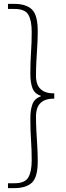

<svg xmlns="http://www.w3.org/2000/svg" viewBox="-20 -800 339 987"><path d="M21 167V142H55Q108 142 125.5 112Q143 82 143 24Q143 -30 139.5 -80Q136 -130 136 -191Q136 -236 147 -265Q158 -294 189 -304V-308Q158 -318 147 -346.5Q136 -375 136 -421Q136 -482 139.5 -531.5Q143 -581 143 -636Q143 -695 125.5 -724.5Q108 -754 55 -754H21V-780H54Q114 -780 144 -751.5Q174 -723 174 -640Q174 -600 171.5 -561.5Q169 -523 167 -485.5Q165 -448 165 -408Q165 -386 172.5 -366Q180 -346 200.5 -333Q221 -320 259 -320V-293Q221 -293 200.5 -280Q180 -267 172.5 -246.5Q165 -226 165 -202Q165 -164 167 -126.5Q169 -89 171.5 -50.5Q174 -12 174 29Q174 111 144 139Q114 167 54 167Z"/></svg>

Font: Noto Sans TC
Style: Regular
Weight: 100
Designer: Ryoko NISHIZUKA 西塚涼子 (kana, bopomofo & ideographs); Paul D. Hunt (Latin, Greek & Cyrillic); Sandoll Communications 산돌커뮤니
Foundry: Adobe
Version: Version 2.004;hotconv 1.0.118;makeotfexe 2.5.65603